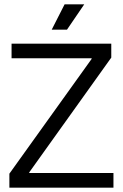

<svg xmlns="http://www.w3.org/2000/svg" viewBox="-20 -860 563 880"><path d="M23 0V-64L400 -590V-593H33V-660H490V-596L114 -70V-67H500V0ZM287 -724H217L276 -840H366Z"/></svg>

Font: Bricolage Grotesque 96pt Light
Style: Regular
Weight: 300
Designer: Mathieu Triay
Foundry: Atelier Triay
Version: Version 1.001; ttfautohint (v1.8.4.7-5d5b);gftools[0.9.33.de